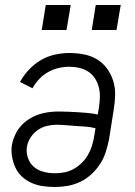

<svg xmlns="http://www.w3.org/2000/svg" viewBox="-20 -740 540 768"><path d="M200 8Q175 8 151 4.5Q127 1 106 -8.5Q85 -18 68 -33.5Q51 -49 41.5 -70Q32 -91 28 -114.5Q24 -138 28 -163Q32 -182 41 -201.5Q50 -221 64.5 -237Q79 -253 97.5 -264.5Q116 -276 135.5 -282.5Q155 -289 175.5 -291.5Q196 -294 215 -294Q235 -294 254.5 -293Q274 -292 293.5 -291Q313 -290 332.5 -288Q352 -286 371 -282L376 -311Q379 -332 379.5 -352.5Q380 -373 375 -392Q370 -411 359.5 -427Q349 -443 333 -453.5Q317 -464 297.5 -468.5Q278 -473 257 -473Q236 -473 214.5 -468Q193 -463 173 -452Q153 -441 137 -424Q121 -407 110 -387L60 -412Q74 -438 95.5 -461Q117 -484 143.5 -499.5Q170 -515 199.5 -521.5Q229 -528 257 -528Q287 -528 315.5 -522.5Q344 -517 367.5 -503Q391 -489 407.5 -466.5Q424 -444 432.5 -417.5Q441 -391 440.5 -361.5Q440 -332 435 -302L416 -182Q411 -157 403 -132Q395 -107 380.5 -84.5Q366 -62 345.5 -43Q325 -24 300.5 -12.5Q276 -1 250.5 3.5Q225 8 200 8ZM199 -47Q218 -47 237 -50.5Q256 -54 273.5 -63.5Q291 -73 306 -87.5Q321 -102 331 -119Q341 -136 347 -154.5Q353 -173 356 -191L362 -227Q343 -232 323.5 -233.5Q304 -235 284.5 -236Q265 -237 246 -239Q227 -241 207 -241Q188 -241 168.5 -236.5Q149 -232 132 -220.5Q115 -209 103 -191Q91 -173 88 -154Q84 -131 91.5 -109Q99 -87 115 -73Q131 -59 153.5 -53Q176 -47 199 -47ZM446 -620H347L363 -720H463ZM147 -620 163 -720H263L246 -620Z"/></svg>

Font: Iosevka SS04 Light
Style: Italic
Weight: 300
Italic angle: -9°
Monospace: yes
Designer: Belleve Invis
Foundry: Belleve Invis
Version: Version 19.0.0; ttfautohint (v1.8.4)